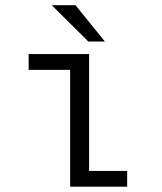

<svg xmlns="http://www.w3.org/2000/svg" viewBox="-20 -704 610 724"><path d="M375.5 -547.5H313L175 -684.5H264.5ZM316 -59.5H459.5V0H244.5V-440.5H88V-500H316Z"/></svg>

Font: League Mono Narrow Light
Style: Regular
Weight: 300
Width: 3
Designer: Tyler Finck
Foundry: The League of Moveable Type / Tyler Finck
Version: Version 2.210